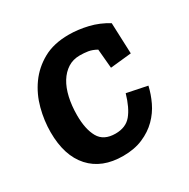

<svg xmlns="http://www.w3.org/2000/svg" viewBox="-115 -564 669 679"><g transform="rotate(-30 219.5 -224.0)"><path d="M246 -375Q218 -375 197 -361.5Q176 -348 161.5 -324.5Q147 -301 139.5 -268Q132 -235 132 -196Q132 -139 151 -105.5Q170 -72 218 -72Q260 -72 282.5 -99Q305 -126 320 -178L403 -161Q396 -130 381.5 -99.5Q367 -69 342.5 -44.5Q318 -20 283 -5Q248 10 202 10Q116 10 68.5 -42.5Q21 -95 21 -191Q21 -238 33.5 -285.5Q46 -333 73.5 -371.5Q101 -410 144 -434Q187 -458 248 -458Q286 -458 326 -448.5Q366 -439 401 -417L406 -291L320 -282L313 -360Q295 -370 279 -372.5Q263 -375 246 -375Z"/></g></svg>

Font: Zilla Slab SemiBold
Style: Regular
Weight: 600
Designer: Typotheque.com
Foundry: Typotheque type foundry
Version: Version 1.0; 2017